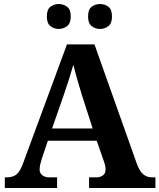

<svg xmlns="http://www.w3.org/2000/svg" viewBox="-20 -935 793 955"><path d="M4 0V-53H16Q43 -53 61.5 -67Q80 -81 96 -126L313 -714H450L659 -125Q674 -83 692.5 -68Q711 -53 735 -53H753V0H423V-53H462Q477 -53 491 -62Q505 -71 505 -92Q505 -104 502 -115.5Q499 -127 496 -135L461 -235H218L189 -149Q185 -137 181 -120.5Q177 -104 177 -92Q177 -73 191 -63Q205 -53 222 -53H264V0ZM239 -296H441L388 -460Q378 -494 365.5 -536Q353 -578 345 -613Q336 -581 323 -540.5Q310 -500 298 -465ZM478 -791Q454 -791 436 -805Q418 -819 418 -853Q418 -888 436 -901.5Q454 -915 478 -915Q501 -915 519 -901.5Q537 -888 537 -853Q537 -819 519 -805Q501 -791 478 -791ZM272 -791Q249 -791 231 -805Q213 -819 213 -853Q213 -888 231 -901.5Q249 -915 272 -915Q295 -915 313.5 -901.5Q332 -888 332 -853Q332 -819 313.5 -805Q295 -791 272 -791Z"/></svg>

Font: Noto Serif Oriya
Style: Bold
Weight: 700
Designer: David Williams
Foundry: Google LLC, David Williams
Version: Version 1.051; ttfautohint (v1.8.4.7-5d5b)